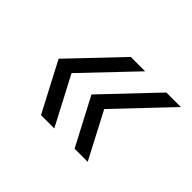

<svg xmlns="http://www.w3.org/2000/svg" viewBox="-89 -637 756 756"><g transform="rotate(45 288.5 -259.0)"><path d="M376 -53 272 -251 475 -465H556L348 -246L449 -53ZM81 -259 277 -465H357L157 -255L263 -53H189Z"/></g></svg>

Font: Nacelle Light
Style: Italic
Weight: 300
Italic angle: -12°
Designer: Sora Sagano
Foundry: Sora Sagano
Version: Version 1.000;FEAKit 1.0